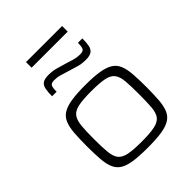

<svg xmlns="http://www.w3.org/2000/svg" viewBox="-239 -997 1140 1140"><g transform="rotate(-45 330.5 -427.5)"><path d="M330 8Q259 8 212.5 1Q166 -6 139.5 -23Q113 -40 100.5 -70Q88 -100 84.5 -145.5Q81 -191 81 -254Q81 -318 84.5 -363.5Q88 -409 100.5 -439Q113 -469 139.5 -486Q166 -503 212.5 -510.5Q259 -518 330 -518Q402 -518 448 -510.5Q494 -503 521 -486Q548 -469 560.5 -439Q573 -409 576.5 -363.5Q580 -318 580 -254Q580 -191 576.5 -145.5Q573 -100 560.5 -70Q548 -40 521 -23Q494 -6 448 1Q402 8 330 8ZM330 -43Q401 -43 439.5 -51Q478 -59 495 -81Q512 -103 515.5 -145Q519 -187 519 -254Q519 -322 515.5 -364Q512 -406 495 -428.5Q478 -451 439.5 -459Q401 -467 330 -467Q260 -467 221.5 -459Q183 -451 166 -428.5Q149 -406 145 -364Q141 -322 141 -254Q141 -187 145 -145Q149 -103 166 -81Q183 -59 221.5 -51Q260 -43 330 -43ZM145 -610Q145 -647 150 -670.5Q155 -694 171 -704.5Q187 -715 220 -715Q251 -715 281 -707Q311 -699 343 -689Q367 -681 390 -674.5Q413 -668 439 -668Q465 -668 471.5 -681Q478 -694 478 -726H515Q515 -689 510 -666Q505 -643 489 -632Q473 -621 441 -621Q406 -621 377 -629.5Q348 -638 316 -648Q292 -655 269 -662Q246 -669 221 -669Q196 -669 189.5 -656Q183 -643 183 -610ZM179 -816V-863H482V-816Z"/></g></svg>

Font: Saira Expanded Light
Style: Regular
Weight: 300
Width: 7
Designer: Hector Gatti with collaboration of the Omnibus-Type team
Foundry: Omnibus-Type
Version: Version 1.101